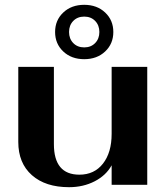

<svg xmlns="http://www.w3.org/2000/svg" viewBox="-20 -768 700 798"><path d="M56 -178V-490H204V-169Q204 -42 310 -42Q372 -42 408 -88Q444 -134 444 -212V-490H592V0H444V-81Q421 -39 373.5 -14.5Q326 10 267 10Q169 10 112.5 -40Q56 -90 56 -178ZM209 -635Q209 -684 243 -716Q277 -748 330 -748Q383 -748 417 -716Q451 -684 451 -635Q451 -586 417 -554Q383 -522 330 -522Q277 -522 243 -554Q209 -586 209 -635ZM393 -635Q393 -663 375.5 -681Q358 -699 330 -699Q302 -699 284.5 -681Q267 -663 267 -635Q267 -607 284.5 -589Q302 -571 330 -571Q358 -571 375.5 -589Q393 -607 393 -635Z"/></svg>

Font: Fahkwang
Style: Bold
Weight: 700
Designer: Suppakit Chalermlarp | Katatrad Co.,Ltd.
Foundry: Cadson Demak Co.,Ltd.
Version: Version 1.000; ttfautohint (v1.6)